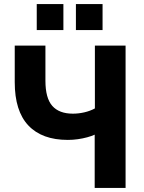

<svg xmlns="http://www.w3.org/2000/svg" viewBox="-20 -931 714 951"><path d="M449 0V-264Q434 -257 412 -251Q390 -245 365.5 -241.5Q341 -238 316 -238Q188 -238 120.5 -309.5Q53 -381 53 -524V-705H205V-531Q205 -445 239 -406.5Q273 -368 341 -368Q369 -368 397.5 -374.5Q426 -381 450 -394V-705H602V0ZM356 -782V-911H488V-782ZM162 -782V-911H294V-782Z"/></svg>

Font: Nunito Sans 10pt SemiCondensed ExtraBold
Style: Regular
Weight: 800
Width: 4
Designer: Vernon Adams
Foundry: Vernon Adams
Version: Version 3.101;gftools[0.9.27]